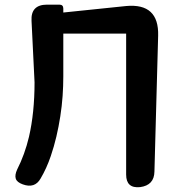

<svg xmlns="http://www.w3.org/2000/svg" viewBox="-20 -800 736 828"><path d="M524 -655H253V-471Q253 -429 250 -386Q247 -343 240 -298Q233 -253 223 -210.5Q213 -168 199 -127Q181 -74 155 -30Q130 14 78 -5Q53 -14 48 -29.5Q43 -45 54 -69Q87 -134 105 -210Q129 -314 129 -445L116 -710Q112 -780 183 -780H236Q253 -780 253 -763V-746L524 -774Q666 -787 662 -646L646 -60Q645 -1 584 7Q524 13 524 -47Z"/></svg>

Font: MaokenZhuyuanTi
Style: Regular
Weight: 400
Designer: Fontworks Inc & LongZhuTi team: ZERO子、时光羊、荆南、频凡、刘鹏、Little White Dog、帆影Magmeta、奈白不弍、白日月球、ChaoTawei、雨三（排名不分先后）
Version: Version 1.000; 20230222